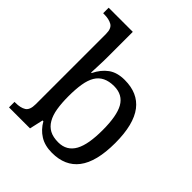

<svg xmlns="http://www.w3.org/2000/svg" viewBox="-211 -893 1035 1035"><g transform="rotate(45 307.0 -375.0)"><path d="M559.1 -269Q559.1 -126 506.3 -57.1Q455.1 9.8 355 9.8Q300.3 9.8 262.7 -13.7Q225.1 -37.1 202.1 -78.1H195.8L178.2 0H18.1V-42H25.9Q63.5 -42 85.7 -55.7Q107.9 -69.3 107.9 -113.8V-649.9Q107.9 -691.9 85 -704.8Q62 -717.8 25.9 -717.8H18.1V-759.8H202.1V-576.2Q202.1 -559.1 201.7 -536.9Q201.2 -514.6 200.2 -494.1Q199.7 -482.4 199.2 -470.5Q198.7 -458.5 198.2 -445.8H202.1Q225.1 -493.2 261.2 -519.5Q297.4 -545.9 355 -545.9Q455.1 -545.9 506.3 -479.5Q559.1 -410.6 559.1 -269ZM337.9 -481.9Q262.2 -481.9 231 -429.7Q215.3 -403.3 208.7 -363.3Q202.1 -323.2 202.1 -269Q202.1 -216.8 208.7 -176.8Q215.3 -136.7 231.4 -109.4Q247.1 -82 273.2 -68.1Q299.3 -54.2 338.9 -54.2Q403.3 -54.2 433.6 -109.4Q448.2 -136.7 455.1 -177Q461.9 -217.3 461.9 -270Q461.9 -378.4 433.6 -429.2Q403.8 -481.9 337.9 -481.9Z"/></g></svg>

Font: Koh Santepheap
Style: Regular
Weight: 400
Designer: Danh Hong
Version: Version 2.002; ttfautohint (v1.8.3)